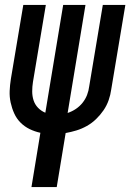

<svg xmlns="http://www.w3.org/2000/svg" viewBox="-20 -540 540 775"><path d="M107 215 143 -4Q120 -9 99.5 -19Q79 -29 63 -45Q47 -61 37.5 -82Q28 -103 23 -126Q18 -149 19 -173Q20 -197 24 -222L74 -520H165L113 -209Q110 -190 110 -171Q110 -152 115.5 -135Q121 -118 133.5 -105Q146 -92 163 -85L235 -520H325L253 -84Q271 -90 286.5 -100.5Q302 -111 313.5 -125.5Q325 -140 331.5 -157Q338 -174 340 -191L395 -520H486L429 -179Q426 -157 418.5 -135.5Q411 -114 398 -95Q385 -76 368 -59.5Q351 -43 330.5 -31.5Q310 -20 288.5 -13.5Q267 -7 245 -3L209 215Z"/></svg>

Font: Iosevka Term Curly SmBd Obl
Style: Regular
Weight: 600
Italic angle: -9°
Designer: Belleve Invis
Foundry: Belleve Invis
Version: Version 32.3.0